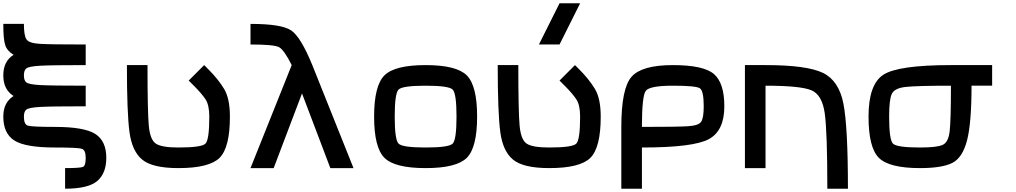

<svg xmlns="http://www.w3.org/2000/svg" viewBox="-20 -1020 6165 1165"><path d="M500 -750V-625Q289.1 -625 222.7 -621.1Q156.2 -617.2 140.6 -605.5Q125 -593.8 125 -562.5Q125 -531.2 140.6 -519.5Q156.2 -507.8 222.7 -503.9Q289.1 -500 500 -500V-375Q289.1 -375 222.7 -371.1Q156.2 -367.2 140.6 -355.5Q125 -343.8 125 -312.5Q125 -265.6 148.4 -257.8Q171.9 -250 312.5 -250Q492.2 -250 558.6 -207Q625 -164.1 625 -62.5Q625 31.2 570.3 78.1Q515.6 125 375 125V0Q468.8 0 484.4 -7.8Q500 -15.6 500 -62.5Q500 -109.4 476.6 -117.2Q453.1 -125 312.5 -125Q132.8 -125 66.4 -168Q0 -210.9 0 -312.5Q0 -398.4 62.5 -437.5Q0 -476.6 0 -562.5Q0 -648.4 62.5 -687.5Q23.4 -710.9 11.7 -746.1Q0 -781.2 0 -875H125Q125 -804.7 140.6 -781.2Q156.2 -757.8 222.7 -753.9Q289.1 -750 500 -750Z M1062.5 0Q906.2 0 843.8 -50.8Q781.2 -101.6 765.6 -218.8Q750 -335.9 750 -625H875Q875 -343.8 882.8 -257.8Q890.6 -171.9 925.8 -148.4Q960.9 -125 1062.5 -125Q1203.1 -125 1226.6 -148.4Q1250 -171.9 1250 -312.5Q1250 -382.8 1226.6 -418Q1203.1 -453.1 1156.2 -500Q1132.8 -523.4 1125 -531.2L1218.8 -625Q1226.6 -617.2 1242.2 -601.6Q1304.7 -539.1 1339.8 -480.5Q1375 -421.9 1375 -312.5Q1375 -125 1312.5 -62.5Q1250 0 1062.5 0Z M1750 -625Q1703.1 -718.8 1671.9 -734.4Q1640.6 -750 1500 -750V-875Q1687.5 -875 1746.1 -835.9Q1804.7 -796.9 1875 -625L2125 0H1984.4L1812.5 -453.1L1640.6 0H1500Z M2750 -312.5Q2750 -453.1 2726.6 -476.6Q2703.1 -500 2562.5 -500Q2421.9 -500 2398.4 -476.6Q2375 -453.1 2375 -312.5Q2375 -171.9 2398.4 -148.4Q2421.9 -125 2562.5 -125Q2703.1 -125 2726.6 -148.4Q2750 -171.9 2750 -312.5ZM2875 -312.5Q2875 -125 2812.5 -62.5Q2750 0 2562.5 0Q2375 0 2312.5 -62.5Q2250 -125 2250 -312.5Q2250 -500 2312.5 -562.5Q2375 -625 2562.5 -625Q2750 -625 2812.5 -562.5Q2875 -500 2875 -312.5Z M3312.5 0Q3156.2 0 3093.8 -50.8Q3031.2 -101.6 3015.6 -218.8Q3000 -335.9 3000 -625H3125Q3125 -343.8 3132.8 -257.8Q3140.6 -171.9 3175.8 -148.4Q3210.9 -125 3312.5 -125Q3453.1 -125 3476.6 -148.4Q3500 -171.9 3500 -312.5Q3500 -382.8 3476.6 -418Q3453.1 -453.1 3406.2 -500Q3382.8 -523.4 3375 -531.2L3468.8 -625Q3476.6 -617.2 3492.2 -601.6Q3554.7 -539.1 3589.8 -480.5Q3625 -421.9 3625 -312.5Q3625 -125 3562.5 -62.5Q3500 0 3312.5 0ZM3375 -750H3250L3375 -1000H3500Z M4250 -375Q4250 -468.8 4226.6 -484.4Q4203.1 -500 4062.5 -500Q3921.9 -500 3898.4 -468.8Q3875 -437.5 3875 -250Q4085.9 -250 4152.3 -253.9Q4218.8 -257.8 4234.4 -281.2Q4250 -304.7 4250 -375ZM4375 -375Q4375 -226.6 4281.2 -175.8Q4187.5 -125 3875 -125V125H3750V-250Q3750 -484.4 3812.5 -554.7Q3875 -625 4062.5 -625Q4250 -625 4312.5 -570.3Q4375 -515.6 4375 -375Z M4625 0H4500V-625H4625Q4875 -625 4972.7 -578.1Q5070.3 -531.2 5097.7 -390.6Q5125 -250 5125 125H5000Q5000 -218.8 4984.4 -332Q4968.8 -445.3 4902.3 -472.7Q4835.9 -500 4625 -500Z M5562.5 -125Q5664.1 -125 5699.2 -140.6Q5734.4 -156.2 5742.2 -222.7Q5750 -289.1 5750 -500Q5539.1 -500 5472.7 -492.2Q5406.2 -484.4 5390.6 -449.2Q5375 -414.1 5375 -312.5Q5375 -171.9 5398.4 -148.4Q5421.9 -125 5562.5 -125ZM6000 -500H5875Q5875 -273.4 5847.7 -168Q5820.3 -62.5 5757.8 -31.2Q5695.3 0 5562.5 0Q5375 0 5312.5 -62.5Q5250 -125 5250 -312.5Q5250 -507.8 5339.8 -566.4Q5429.7 -625 5750 -625H6000Z"/></svg>

Font: CraftyPE
Style: Regular
Weight: 400
Designer: Erek Butcher
Foundry: Haunted Coop
Version: Version 0.018;April 4, 2024;FontCreator 15.0.0.2962 64-bit